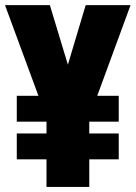

<svg xmlns="http://www.w3.org/2000/svg" viewBox="-43 -734 533 754"><path d="M423.3 -357.9V-256.3H307.6V-210H423.3V-108.4H307.6V0H139.6V-108.4H22.9V-210H139.6V-256.3H22.9V-357.9H107.9L-23.4 -713.9H152.8L223.6 -480L293.5 -713.9H469.7L338.9 -357.9Z"/></svg>

Font: Open Sans Hebrew Condensed Extra Bold
Style: Regular
Weight: 800
Width: 3
Foundry: Ascender Corporation, Yanek Iontef
Version: Version 2.001;PS 002.001;hotconv 1.0.70;makeotf.lib2.5.58329